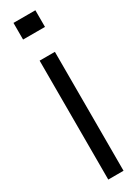

<svg xmlns="http://www.w3.org/2000/svg" viewBox="-215 -819 613 839"><g transform="rotate(-30 91.5 -400.0)"><path d="M36.5 -716V-800H147V-716ZM53 0V-600H130V0Z"/></g></svg>

Font: Big Shoulders Display Thin Medium
Style: Regular
Weight: 500
Version: Version 2.002